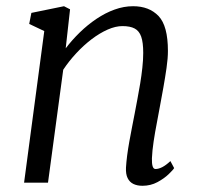

<svg xmlns="http://www.w3.org/2000/svg" viewBox="-20 -588 642 618"><path d="M191.5 -432.5Q212 -459.5 237.2 -484Q262.5 -508.5 290.8 -527.5Q319 -546.5 348.8 -557.2Q378.5 -568 408.5 -568Q460 -568 490.2 -536.5Q520.5 -505 520.5 -424Q520.5 -400 516 -369Q511.5 -338 505.8 -306Q500 -274 495 -247Q490.5 -222 484.8 -192.2Q479 -162.5 474.5 -132.8Q470 -103 469 -78.5Q468.5 -62 471.2 -53Q474 -44 480.5 -44Q490.5 -44 502.2 -50Q514 -56 528.5 -69.5L540.5 -47Q537.5 -41.5 523 -27.5Q508.5 -13.5 486.8 -1.8Q465 10 438.5 10Q421.5 10 409.2 4Q397 -2 390.8 -14.8Q384.5 -27.5 385.5 -48.5Q386.5 -65.5 389.2 -87Q392 -108.5 396.2 -132Q400.5 -155.5 405 -178.8Q409.5 -202 413.5 -222.5Q417.5 -244 422.2 -268.5Q427 -293 431.2 -319Q435.5 -345 438.2 -370.2Q441 -395.5 441 -418Q441 -451.5 434.5 -470Q428 -488.5 413.5 -496.2Q399 -504 374 -504Q352 -504 326.5 -492.8Q301 -481.5 275.2 -462Q249.5 -442.5 225.8 -417Q202 -391.5 183.5 -363.5L134.5 0H57.5L122.5 -488L74 -511L81 -546.5L186 -568L205.5 -558Z"/></svg>

Font: Merriweather Light
Style: Italic
Weight: 300
Italic angle: -7.8°
Designer: Eben Sorkin
Foundry: Eben Sorkin
Version: Version 2.101